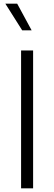

<svg xmlns="http://www.w3.org/2000/svg" viewBox="-20 -1018 292 1038"><path d="M94 -745H159V0H94ZM9 -998H73L151 -854H100Z"/></svg>

Font: Evergrow Sans
Style: Light
Weight: 300
Foundry: 10Web
Version: Version 1.000